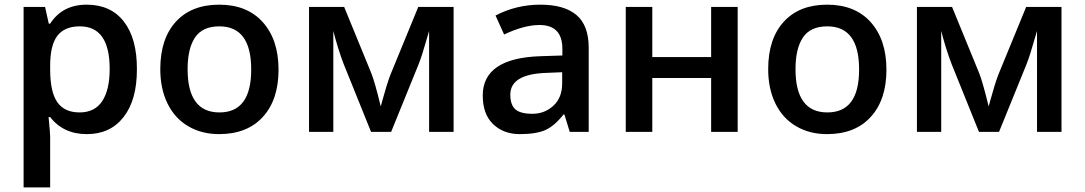

<svg xmlns="http://www.w3.org/2000/svg" viewBox="-20 -570 4691 830"><path d="M454.1 -272Q454.1 -456.1 325.2 -456.1Q259.8 -456.1 228.5 -416Q197.3 -376 196.8 -288.1V-271Q196.8 -171.9 228 -127.9Q258.8 -84 324.2 -84Q389.6 -84 421.9 -132.8Q454.1 -181.6 454.1 -272ZM196.8 -64H189.9Q196.8 4.4 196.8 19V240.2H82V-540H174.8Q178.7 -524.9 190.9 -467.8H196.8Q250 -549.8 354.5 -549.8Q459 -549.8 515.6 -476.6Q572.3 -403.3 571.8 -271Q572.3 -138.7 514.6 -64.5Q457 9.8 355.5 9.8Q253.9 9.8 196.8 -64Z M791 -271Q791 -84 928.7 -84Q1066.4 -84 1065.9 -270Q1065.9 -456.1 928.2 -456.1Q855.5 -456.1 823.2 -408.2Q791 -360.4 791 -271ZM927.2 9.8Q851.6 9.8 793.5 -24.4Q735.4 -58.6 704.1 -122.6Q672.9 -186.5 672.9 -271Q672.9 -402.3 740.2 -476.1Q807.6 -549.8 927.7 -549.8Q1047.9 -549.8 1115.7 -474.6Q1184.1 -398.4 1184.1 -268.6Q1184.1 -138.7 1116.2 -64.5Q1048.3 9.8 927.2 9.8Z M1940.9 -540V0H1835V-436L1826.2 -406.7Q1804.2 -328.1 1789.1 -291L1670.9 0H1584L1465.8 -293Q1441.4 -356.4 1420.9 -436V0H1315.9V-540H1467.8L1585 -253.9Q1600.6 -214.4 1626 -109.9L1632.3 -133.3Q1652.3 -206.1 1667 -245.1L1788.1 -540Z M2410.2 -210.9V-257.8L2340.8 -254.9Q2186 -249.5 2186 -160.6Q2186 -117.2 2207.5 -97.7Q2229 -78.1 2281.7 -78.1Q2334.5 -78.1 2372.6 -113.3Q2410.6 -148.4 2410.2 -210.9ZM2315.9 -549.8Q2419.4 -549.8 2472.2 -504.9Q2524.9 -460 2524.9 -363.8V0H2442.9L2419.9 -75.2H2416Q2377 -25.4 2337.4 -7.8Q2297.9 9.8 2227.1 9.8Q2156.7 9.8 2111.8 -33.2Q2066.9 -76.2 2066.9 -157.2Q2066.9 -319.3 2317.9 -327.1L2411.1 -330.1V-358.9Q2411.1 -461.9 2312 -461.9Q2246.1 -461.9 2159.2 -420.9L2122.1 -502.9Q2211.9 -549.8 2315.9 -549.8Z M2799.8 -540V-323.2H3054.2V-540H3168.9V0H3054.2V-232.9H2799.8V0H2685.1V-540Z M3418.9 -271Q3418.9 -84 3556.6 -84Q3694.3 -84 3693.8 -270Q3693.8 -456.1 3556.2 -456.1Q3483.4 -456.1 3451.2 -408.2Q3418.9 -360.4 3418.9 -271ZM3555.2 9.8Q3479.5 9.8 3421.4 -24.4Q3363.3 -58.6 3332 -122.6Q3300.8 -186.5 3300.8 -271Q3300.8 -402.3 3368.2 -476.1Q3435.5 -549.8 3555.7 -549.8Q3675.8 -549.8 3743.7 -474.6Q3812 -398.4 3812 -268.6Q3812 -138.7 3744.1 -64.5Q3676.3 9.8 3555.2 9.8Z M4568.8 -540V0H4462.9V-436L4454.1 -406.7Q4432.1 -328.1 4417 -291L4298.8 0H4211.9L4093.8 -293Q4069.3 -356.4 4048.8 -436V0H3943.8V-540H4095.7L4212.9 -253.9Q4228.5 -214.4 4253.9 -109.9L4260.3 -133.3Q4280.3 -206.1 4294.9 -245.1L4416 -540Z"/></svg>

Font: OpenSans-Semibold
Style: Regular
Weight: 600
Foundry: Ascender Corporation
Version: Version 1.10